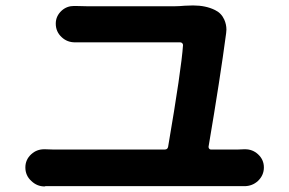

<svg xmlns="http://www.w3.org/2000/svg" viewBox="-20 -711 1040 691"><path d="M730.5 -182.6Q730.5 -178.7 732.9 -175.8Q735.4 -172.9 738.3 -172.9H836.9Q846.7 -172.9 858.4 -173.8Q860.4 -173.8 862.3 -173.8Q888.7 -173.8 908.2 -156.2Q929.7 -136.7 929.7 -108.4Q929.7 -80.1 908.2 -59.6Q887.7 -41 859.4 -41Q858.4 -41 857.4 -41Q846.7 -41 836.9 -41H169.9Q157.2 -41 143.6 -41Q141.6 -40 140.6 -40Q113.3 -40 92.8 -59.6Q71.3 -79.1 71.3 -108.4Q71.3 -136.7 92.8 -156.2Q112.3 -173.8 138.7 -173.8Q140.6 -173.8 142.6 -173.8Q157.2 -172.9 169.9 -172.9H573.2Q583 -172.9 585 -182.6Q632.8 -461.9 638.7 -548.8Q638.7 -552.7 635.7 -555.7Q632.8 -558.6 628.9 -558.6H293.9Q271.5 -558.6 251 -558.6Q250 -558.6 250 -558.6Q221.7 -558.6 202.1 -577.1Q180.7 -596.7 180.7 -626Q180.7 -653.3 202.1 -672.9Q220.7 -689.5 246.1 -689.5Q249 -689.5 251 -689.5Q275.4 -688.5 293 -688.5H609.4Q624 -688.5 644.5 -690.4Q660.2 -691.4 674.8 -691.4Q720.7 -691.4 753.9 -674.8Q776.4 -664.1 787.1 -640.6Q794.9 -623 794.9 -604.5Q794.9 -598.6 793.9 -591.8Q772.5 -429.7 730.5 -182.6Z"/></svg>

Font: Gen Jyuu GothicX Bold
Style: Bold
Weight: 700
Designer: Ryoko NISHIZUKA (kana &amp; ideographs); Paul D. Hunt (Latin, Greek &amp; Cyrillic); Wenlong ZHANG (bopomofo); Sandoll C
Version: Version 1.058.20140828